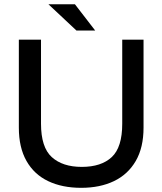

<svg xmlns="http://www.w3.org/2000/svg" viewBox="-20 -890 778 920"><path d="M368.9 10Q277.9 10 210.8 -22.1Q143.6 -54.1 107 -118.6Q70.3 -183 70.3 -278.4V-700H176.5V-297.4Q176.5 -184 228.2 -137.2Q279.9 -90.3 371.8 -90.3Q465.1 -90.3 515.4 -137.2Q565.7 -184 565.7 -297.4V-700H667.8V-278.4Q667.8 -183 630.5 -118.7Q593.2 -54.4 526.2 -22.2Q459.2 10 368.9 10ZM436.1 -743.7H346.3L211.9 -869.7H338.9Z"/></svg>

Font: REM Medium
Style: Regular
Weight: 500
Designer: Octavio Pardo
Foundry: Ashler Design
Version: Version 1.005;gftools[0.9.28]